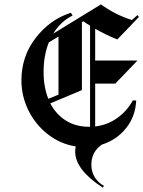

<svg xmlns="http://www.w3.org/2000/svg" viewBox="-20 -661 658 881"><path d="M399.2 95Q399.2 127.5 415 152.5Q430.8 177.5 456.7 191.7L451.7 200Q325 117.5 325 35Q325 22.5 327.5 10.8Q257.5 0 200.4 -44.2Q143.3 -88.3 110.8 -153.8Q78.3 -219.2 78.3 -292.5Q78.3 -402.5 143.8 -487.1Q209.2 -571.7 305 -602.5L313.3 -590Q257.5 -561.7 224.2 -506.7L443.3 -640.8Q508.3 -593.3 585 -569.2L610.8 -591.7L617.5 -583.3L518.3 -480Q465.8 -500.8 416.7 -529.2Q416.7 -505 416.7 -456.2Q416.7 -407.5 416.7 -383.3H610.8L509.2 -277.5H416.7Q416.7 -245 416.7 -179.2Q416.7 -113.3 416.7 -80.8Q474.2 -87.5 519.2 -120.4Q564.2 -153.3 589.2 -200H605Q601.7 -127.5 558.8 -73.3Q515.8 -19.2 447.5 2.5Q399.2 35.8 399.2 95ZM201.7 -207.5 248.3 -226.7Q248.3 -271.7 248.3 -360.4Q248.3 -449.2 248.3 -493.3L204.2 -466.7Q180 -406.7 180 -330.8Q180 -261.7 201.7 -207.5ZM210.8 -186.7Q236.7 -136.7 282.1 -107.9Q327.5 -79.2 390 -79.2Q391.7 -79.2 393.3 -79.2Q393.3 -156.7 393.3 -311.2Q393.3 -465.8 393.3 -543.3Q377.5 -552.5 362.5 -563.3L355.8 -559.2V-247.5Z"/></svg>

Font: Chomsky
Style: Regular
Weight: 400
Version: Version 2.3